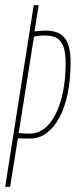

<svg xmlns="http://www.w3.org/2000/svg" viewBox="-21 -720 292 740"><path d="M-1 0 109 -700H128L112 -599Q120 -600 127 -600.5Q134 -601 141.5 -601.5Q149 -602 156 -602Q181 -602 199 -595Q217 -588 228.5 -573.5Q240 -559 245.5 -536Q251 -513 251 -480Q251 -414 240 -360Q229 -306 208 -267Q187 -228 158.5 -207Q130 -186 95 -186Q87 -186 78 -186Q69 -186 61 -186.5Q53 -187 48 -187L18 0ZM93 -205Q125 -205 150.5 -225Q176 -245 194 -281.5Q212 -318 222 -367.5Q232 -417 232 -475Q232 -517 223.5 -540.5Q215 -564 197.5 -573.5Q180 -583 153 -583Q148 -583 143 -583Q138 -583 132.5 -582.5Q127 -582 121.5 -581Q116 -580 110 -579L51 -207Q55 -207 60 -206.5Q65 -206 73 -205.5Q81 -205 93 -205Z"/></svg>

Font: Georama ExtraCondensed Thin
Style: Italic
Weight: 100
Width: 2
Italic angle: -9°
Designer: Jean-Baptiste Levee
Foundry: Production Type
Version: Version 1.001